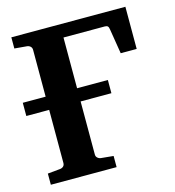

<svg xmlns="http://www.w3.org/2000/svg" viewBox="-102 -757 769 844"><g transform="rotate(-15 283.0 -335.5)"><path d="M544.9 -479H472.2L454.1 -590.8Q452.6 -602.5 448.5 -606.7Q444.3 -610.8 435.1 -610.8H247.1V-379.9H387.2V-319.8H247.1V-78.1Q247.1 -68.8 253.7 -63Q260.3 -57.1 269 -56.2L325.2 -50.8V0H25.9V-50.8L82 -56.2Q91.8 -57.1 97.9 -62.7Q104 -68.4 104 -78.1V-319.8H0V-379.9H104V-592.8Q104 -602.5 97.7 -608.4Q91.3 -614.3 82 -615.2L25.9 -620.1V-670.9H544.9Z"/></g></svg>

Font: Veleka
Style: Bold
Weight: 700
Designer: Stefan Peev, Context Ltd, 2016; SIL International, 1997-2014.
Foundry: Stefan Peev, Context Ltd, 2016
Version: Version 1.000